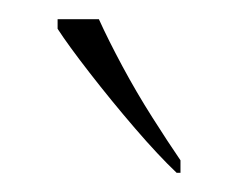

<svg xmlns="http://www.w3.org/2000/svg" viewBox="-20 -786 248 200"><path d="M164 -606Q145 -624 120.5 -652.5Q96 -681 73.5 -710Q51 -739 40 -756V-766H83Q93 -744 107.5 -717Q122 -690 138.5 -664Q155 -638 168 -619V-606Z"/></svg>

Font: Noto Serif Tamil SemiCondensed Thin
Style: Italic
Weight: 100
Width: 4
Italic angle: -12°
Designer: Indian Type Foundry, Tom Grace, and the Monotype Design Team
Foundry: Monotype Imaging Inc.
Version: Version 2.003; ttfautohint (v1.8.4.7-5d5b)